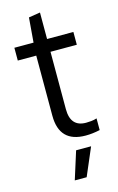

<svg xmlns="http://www.w3.org/2000/svg" viewBox="-136 -740 624 1015"><g transform="rotate(-15 176.5 -232.5)"><path d="M189 68H271L206 220H141ZM259 6Q115 6 115 -141V-470H14V-540H119L130 -675L193 -685V-540H337V-470H193V-156Q193 -59 278 -59Q290 -59 306 -60.5Q322 -62 337 -67V-3Q296 6 259 6Z"/></g></svg>

Font: Encode Sans Condensed
Style: Regular
Weight: 400
Designer: Pablo Impallari, Andres Torresi
Foundry: Pablo Impallari, Andres Torresi
Version: Version 1.000; ttfautohint (v1.00) -l 8 -r 50 -G 200 -x 14 -